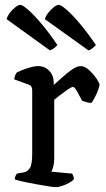

<svg xmlns="http://www.w3.org/2000/svg" viewBox="-20 -773 437 793"><path d="M211 0Q203 0 180.5 -3.5Q158 -7 130 -12Q102 -17 77 -22.5Q52 -28 41 -32Q41 -39 44 -46Q47 -53 50 -56L78 -61Q94 -64 103.5 -79Q113 -94 113 -139V-400Q113 -408 110 -414.5Q107 -421 97 -424L39 -445Q40 -457 43.5 -464Q47 -471 50 -474Q67 -483 94 -491.5Q121 -500 137 -500Q165 -500 183.5 -480.5Q202 -461 202 -431V-422Q216 -434 236 -452.5Q256 -471 277 -485.5Q298 -500 314 -500Q330 -500 348 -483.5Q366 -467 378.5 -448.5Q391 -430 391 -423Q391 -418 386 -403.5Q381 -389 373 -373.5Q365 -358 358 -348Q346 -348 335.5 -351.5Q325 -355 319 -357Q310 -375 299 -394.5Q288 -414 282 -414Q275 -414 258.5 -402.5Q242 -391 225.5 -378Q209 -365 204 -361V-120Q204 -100 200 -85Q196 -70 192 -64L278 -56Q280 -53 282.5 -47Q285 -41 285 -33Q279 -25 265 -17.5Q251 -10 236 -5Q221 0 211 0ZM186 -565 7 -694Q14 -716 33.5 -734.5Q53 -753 64 -753Q73 -753 97 -732Q121 -711 152.5 -673.5Q184 -636 217 -587Q213 -582 204.5 -575Q196 -568 186 -565ZM345 -565 165 -694Q169 -707 180 -721Q191 -735 203 -744Q215 -753 223 -753Q232 -753 256 -732Q280 -711 311.5 -673.5Q343 -636 376 -587Q372 -582 363 -574.5Q354 -567 345 -565Z"/></svg>

Font: Texturina
Style: Regular
Weight: 400
Designer: Guillermo Torres Carreño
Foundry: Omnibus-Type
Version: Version 1.002; ttfautohint (v1.8.3)